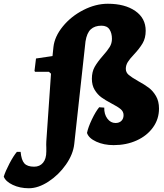

<svg xmlns="http://www.w3.org/2000/svg" viewBox="-178 -762 874 1024"><path d="M14 -450 102 -463 107 -511Q113 -567 157 -621Q201 -675 266.5 -708.5Q332 -742 397 -742Q488 -742 543.5 -703.5Q599 -665 599 -598Q599 -559 582.5 -531Q566 -503 536 -471Q514 -448 503.5 -431Q493 -414 493 -395Q493 -376 508 -363Q523 -350 558 -330Q593 -311 615.5 -294Q638 -277 654 -249.5Q670 -222 670 -183Q670 -127 638 -82.5Q606 -38 551 -13Q496 12 428 12Q376 12 335.5 -6.5Q295 -25 286 -53Q292 -83 312 -125Q332 -167 351 -190L378 -188Q377 -153 394.5 -129.5Q412 -106 438 -106Q458 -106 469.5 -117.5Q481 -129 481 -148Q481 -167 465.5 -180Q450 -193 417 -210Q383 -228 362.5 -243Q342 -258 327 -282.5Q312 -307 312 -342Q312 -379 327 -405.5Q342 -432 371 -465Q395 -492 407 -511.5Q419 -531 419 -555Q419 -585 406 -605Q393 -625 363 -625Q327 -625 306 -605.5Q285 -586 278 -541L218 6Q212 61 173.5 116Q135 171 80.5 206.5Q26 242 -24 242Q-72 242 -110 224Q-148 206 -158 180Q-149 151 -127.5 110Q-106 69 -88 48H-68Q-64 92 -48 109.5Q-32 127 4 127Q34 127 51.5 106Q69 85 69 46V26Q69 19 68.5 9.5Q68 0 69 -8L94 -369L83 -379H9L6 -384Z"/></svg>

Font: Alegreya Black
Style: Italic
Weight: 900
Italic angle: -7°
Designer: Juan Pablo del Peral
Foundry: Huerta Tipografica
Version: Version 2.007; ttfautohint (v1.6)